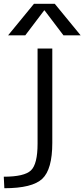

<svg xmlns="http://www.w3.org/2000/svg" viewBox="-38 -777 447 1017"><path d="M96 -590H5L142 -757H252L389 -590H298L198 -722H196ZM-15 220 -18 159Q91 159 126 125.5Q161 92 161 -16V-520H239V-20Q239 120 186 170Q133 220 -15 220Z"/></svg>

Font: M PLUS 1p
Style: Regular
Weight: 400
Version: Version 1.062